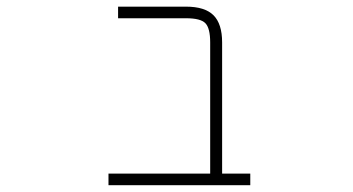

<svg xmlns="http://www.w3.org/2000/svg" viewBox="-20 -544 1040 566"><path d="M599.6 -418.9Q599.6 -460.9 585.4 -475.6Q571.3 -490.2 528.3 -490.2H328.1V-524.4H528.3Q584 -524.4 609.4 -499Q634.8 -473.6 634.8 -418.9V-32.2H717.8V2H299.8V-32.2H599.6Z"/></svg>

Font: GenEi Gothic M ExtraLight
Style: Regular
Weight: 200
Designer: o_tamon (Modified); [Source Han Sans]
Ryoko NISHIZUKA  (kana & ideographs); Paul D. Hunt (Latin, Greek & Cyrillic); Wenl
Version: Version 1.1a;Original Version 1.004